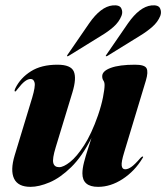

<svg xmlns="http://www.w3.org/2000/svg" viewBox="-20 -698 630 727"><path d="M520 -105.5Q524.5 -105 519 -98Q490 -50 444.5 -20.2Q399 9.5 351.5 9.5Q292 9.5 292 -41.5Q292 -59.5 298.2 -83.8Q304.5 -108 312.5 -132.5Q320.5 -157 326.5 -176Q291 -105.5 249.5 -65Q208 -24.5 167.8 -7.5Q127.5 9.5 95.5 9.5Q48 9.5 33.2 -21.8Q18.5 -53 35.5 -109.5L102 -328.5Q114.5 -371 111 -385Q107.5 -399 96 -399Q86 -399 74.2 -390.2Q62.5 -381.5 45.5 -359.5Q40 -351.5 37.5 -351.5Q32.5 -352 38.5 -364.5Q57.5 -403 97 -428Q136.5 -453 197.5 -453Q248.5 -453 259.5 -427.2Q270.5 -401.5 254 -347.5L191 -140.5Q177.5 -96.5 181.8 -80.8Q186 -65 204 -65Q220.5 -65 245.5 -84.8Q270.5 -104.5 298.5 -147.8Q326.5 -191 351 -261Q364 -299 370 -329.8Q376 -360.5 376 -376Q376 -386.5 371.5 -393Q367 -399.5 367 -409.5Q367 -429 399.5 -441Q432 -453 491.5 -453Q528 -453 535 -439.2Q542 -425.5 532.5 -393.5L450 -120.5Q439 -85 440.8 -71Q442.5 -57 454 -57Q464.5 -57 477.2 -65.8Q490 -74.5 512 -100Q517.5 -105.5 520 -105.5ZM317.5 -609.5Q361.5 -673 406.5 -677.5Q432.5 -680 439.2 -666.5Q446 -653 440 -638Q430.5 -614.5 409.8 -596.2Q389 -578 364.5 -563.5L240 -486.5Q235.5 -484 234 -485.5Q233 -487 236 -491ZM464.5 -609.5Q508.5 -672.5 553.5 -677.5Q579.5 -680 586 -666.5Q592.5 -653 587 -638Q577.5 -614.5 556.5 -596.2Q535.5 -578 511.5 -563.5L387 -486.5Q382.5 -484 380.5 -485.5Q380 -487 383 -491Z"/></svg>

Font: Fraunces 144pt S000
Style: Bold Italic
Weight: 700
Italic angle: -16°
Version: Version 1.000; ttfautohint (v1.8.3)